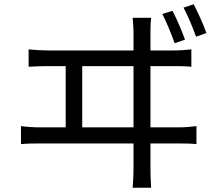

<svg xmlns="http://www.w3.org/2000/svg" viewBox="-20 -848 1040 906"><path d="M954 -692C940 -733 913 -791 894 -828L846 -812C866 -775 889 -720 905 -675ZM853 -661C839 -701 813 -761 794 -797L746 -782C766 -744 789 -686 804 -644ZM368 -247V-536H610V-247ZM690 -247V-536H799C819 -536 856 -536 883 -533V-615C857 -612 830 -610 799 -610H690V-694C690 -706 690 -732 693 -764H606C609 -731 610 -708 610 -694V-610H204C176 -610 145 -612 115 -615V-533C146 -535 176 -536 204 -536H290V-247H167C140 -247 109 -249 79 -253V-168C111 -171 140 -171 167 -171H610V-55C610 -45 610 -11 606 38H693C690 -11 690 -47 690 -57V-171H824C844 -171 880 -171 907 -168V-253C882 -250 855 -247 824 -247Z"/></svg>

Font: Noto Sans JP Regular
Style: Regular
Weight: 400
Designer: Ryoko NISHIZUKA (kana & ideographs); Paul D. Hunt (Latin, Greek & Cyrillic); Wenlong ZHANG (bopomofo); Sandoll Communica
Foundry: Adobe Systems Incorporated
Version: Version 1.004;PS 1.004;hotconv 1.0.82;makeotf.lib2.5.63406